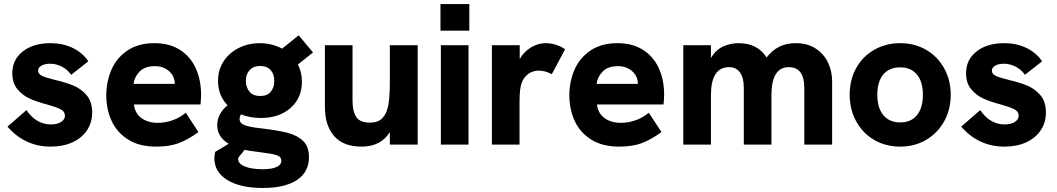

<svg xmlns="http://www.w3.org/2000/svg" viewBox="-20 -717 5241 952"><path d="M17 -89 111 -171Q160 -100 232 -100Q264 -100 283 -112.5Q302 -125 302 -143Q302 -164 281 -175Q260 -186 213 -199Q163 -212 127.5 -228Q92 -244 66.5 -274.5Q41 -305 41 -354Q41 -421 93 -462Q145 -503 231 -503Q291 -503 340 -479.5Q389 -456 418 -413L333 -346Q315 -372 287 -386.5Q259 -401 228 -401Q202 -401 185.5 -391.5Q169 -382 169 -367Q169 -351 186 -342Q203 -333 252 -321Q307 -308 344.5 -292.5Q382 -277 409.5 -245Q437 -213 437 -159Q437 -109 411 -70.5Q385 -32 338.5 -11Q292 10 231 10Q104 10 17 -89Z M507 -244Q507 -311 532 -370Q557 -429 611 -466Q665 -503 746 -503Q820 -503 872 -470Q924 -437 950.5 -379Q977 -321 977 -247Q977 -229 974 -199H644Q649 -155 681.5 -131.5Q714 -108 762 -108Q800 -108 836.5 -121Q873 -134 901 -158L964 -62Q908 -22 862.5 -6Q817 10 754 10Q670 10 614.5 -25.5Q559 -61 533 -118.5Q507 -176 507 -244ZM847 -301Q846 -340 818 -364.5Q790 -389 748 -389Q699 -389 673 -363Q647 -337 642 -301Z M1043 68Q1043 51 1047 36L1114 -4Q1057 -38 1057 -96Q1057 -152 1108 -195Q1061 -245 1061 -316Q1061 -371 1089 -413.5Q1117 -456 1164.5 -479.5Q1212 -503 1268 -503Q1327 -503 1379 -476L1461 -542L1532 -457L1457 -397Q1477 -359 1477 -312Q1477 -231 1420.5 -181.5Q1364 -132 1273 -132Q1219 -132 1175 -150Q1168 -138 1168 -127Q1168 -106 1192.5 -96.5Q1217 -87 1272 -81Q1357 -71 1405.5 -58.5Q1454 -46 1483 -18Q1512 10 1512 62Q1512 136 1452.5 175.5Q1393 215 1283 215Q1171 215 1107 175.5Q1043 136 1043 68ZM1340 -317Q1340 -350 1321.5 -370Q1303 -390 1270 -390Q1237 -390 1218 -369.5Q1199 -349 1199 -317Q1199 -284 1217 -262.5Q1235 -241 1270 -241Q1305 -241 1322.5 -262Q1340 -283 1340 -317ZM1283 122Q1328 122 1351.5 111Q1375 100 1375 80Q1375 66 1364 58.5Q1353 51 1328 46.5Q1303 42 1250 35Q1222 32 1193 26L1162 64L1161 72Q1161 95 1194 108.5Q1227 122 1283 122Z M1591 -187V-493H1728V-217Q1728 -166 1746 -137.5Q1764 -109 1815 -109Q1857 -109 1878.5 -134Q1900 -159 1906.5 -202Q1913 -245 1913 -314V-493H2051V0H1913V-62Q1868 10 1773 10Q1682 10 1636.5 -42.5Q1591 -95 1591 -187Z M2166 -493H2303V0H2166ZM2164 -697H2307V-565H2164Z M2419 -493H2557V-424Q2577 -460 2612 -481.5Q2647 -503 2685 -503Q2736 -503 2782 -473L2716 -349Q2704 -356 2686.5 -361.5Q2669 -367 2652 -367Q2623 -367 2600 -351Q2577 -335 2566 -304Q2561 -289 2558.5 -267.5Q2556 -246 2556 -205V0H2419Z M2803 -244Q2803 -311 2828 -370Q2853 -429 2907 -466Q2961 -503 3042 -503Q3116 -503 3168 -470Q3220 -437 3246.5 -379Q3273 -321 3273 -247Q3273 -229 3270 -199H2940Q2945 -155 2977.5 -131.5Q3010 -108 3058 -108Q3096 -108 3132.5 -121Q3169 -134 3197 -158L3260 -62Q3204 -22 3158.5 -6Q3113 10 3050 10Q2966 10 2910.5 -25.5Q2855 -61 2829 -118.5Q2803 -176 2803 -244ZM3143 -301Q3142 -340 3114 -364.5Q3086 -389 3044 -389Q2995 -389 2969 -363Q2943 -337 2938 -301Z M3368 -493H3505V-429Q3529 -470 3565.5 -486.5Q3602 -503 3642 -503Q3736 -503 3781 -432Q3835 -503 3924 -503Q3984 -503 4025 -476Q4066 -449 4086 -406Q4106 -363 4106 -314V0H3968V-281Q3968 -384 3891 -384Q3805 -384 3805 -244V0H3668V-282Q3668 -332 3649 -358Q3630 -384 3595 -384Q3505 -384 3505 -244V0H3368Z M4193 -247Q4193 -321 4225 -379Q4257 -437 4314.5 -470Q4372 -503 4444 -503Q4515 -503 4572 -470Q4629 -437 4661.5 -378.5Q4694 -320 4694 -247Q4694 -174 4661.5 -115.5Q4629 -57 4572 -23.5Q4515 10 4444 10Q4372 10 4315 -23Q4258 -56 4225.5 -115Q4193 -174 4193 -247ZM4556 -247Q4556 -312 4526.5 -347.5Q4497 -383 4444 -383Q4389 -383 4359.5 -347.5Q4330 -312 4330 -247Q4330 -182 4360 -146Q4390 -110 4444 -110Q4497 -110 4526.5 -146Q4556 -182 4556 -247Z M4746 -89 4840 -171Q4889 -100 4961 -100Q4993 -100 5012 -112.5Q5031 -125 5031 -143Q5031 -164 5010 -175Q4989 -186 4942 -199Q4892 -212 4856.5 -228Q4821 -244 4795.5 -274.5Q4770 -305 4770 -354Q4770 -421 4822 -462Q4874 -503 4960 -503Q5020 -503 5069 -479.5Q5118 -456 5147 -413L5062 -346Q5044 -372 5016 -386.5Q4988 -401 4957 -401Q4931 -401 4914.5 -391.5Q4898 -382 4898 -367Q4898 -351 4915 -342Q4932 -333 4981 -321Q5036 -308 5073.5 -292.5Q5111 -277 5138.5 -245Q5166 -213 5166 -159Q5166 -109 5140 -70.5Q5114 -32 5067.5 -11Q5021 10 4960 10Q4833 10 4746 -89Z"/></svg>

Font: Hanken Grotesk ExtraBold
Style: Regular
Weight: 800
Designer: Alfredo Marco Pradil
Foundry: Hanken Design Co.
Version: Version 3.014